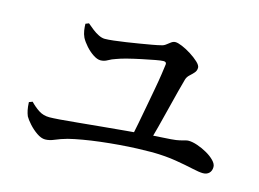

<svg xmlns="http://www.w3.org/2000/svg" viewBox="-82 -795 1163 861"><g transform="rotate(15 500.0 -364.5)"><path d="M553 -180Q561 -214 569 -255.5Q577 -297 585 -340.5Q593 -384 600.5 -424.5Q608 -465 612.5 -496Q617 -527 619 -543Q620 -555 606 -555Q595 -555 568.5 -550Q542 -545 508.5 -538Q475 -531 445.5 -523.5Q416 -516 398 -509Q379 -503 363.5 -494Q348 -485 331 -485Q316 -485 297 -497.5Q278 -510 261.5 -528.5Q245 -547 236 -564Q229 -579 226.5 -595.5Q224 -612 224 -626L239 -632Q252 -621 266.5 -609.5Q281 -598 296.5 -590.5Q312 -583 325 -583Q340 -583 366 -586Q392 -589 422 -593.5Q452 -598 482 -603Q512 -608 537.5 -612.5Q563 -617 578 -621Q589 -623 598.5 -630.5Q608 -638 617 -644.5Q626 -651 636 -651Q647 -651 667.5 -642.5Q688 -634 710 -620Q732 -606 747.5 -591.5Q763 -577 763 -566Q763 -552 754 -542Q745 -532 734.5 -522.5Q724 -513 720 -500Q714 -479 704 -440.5Q694 -402 682.5 -355.5Q671 -309 659 -263Q647 -217 637 -182ZM183 -78Q165 -78 144 -92.5Q123 -107 106 -126Q89 -145 82 -158Q77 -170 74 -184.5Q71 -199 70 -221L86 -227Q105 -207 126.5 -193Q148 -179 176 -179Q190 -179 224.5 -181.5Q259 -184 307.5 -189Q356 -194 411.5 -199Q467 -204 524.5 -209.5Q582 -215 634.5 -219Q687 -223 728 -225Q754 -227 768.5 -230.5Q783 -234 791.5 -236.5Q800 -239 807 -239Q825 -239 848.5 -231Q872 -223 894 -210.5Q916 -198 930.5 -183Q945 -168 945 -154Q945 -136 934.5 -125.5Q924 -115 906 -115Q889 -115 855.5 -122.5Q822 -130 774 -138Q726 -146 664 -147Q634 -147 594 -145.5Q554 -144 511 -140.5Q468 -137 426 -132Q384 -127 346.5 -120.5Q309 -114 281 -107Q249 -98 226 -88Q203 -78 183 -78Z"/></g></svg>

Font: Noto Serif JP ExtraLight SemiBold
Style: Regular
Weight: 600
Version: Version 2.003-H1;hotconv 1.1.1;makeotfexe 2.6.0